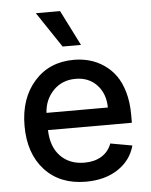

<svg xmlns="http://www.w3.org/2000/svg" viewBox="-55 -828 697 884"><g transform="rotate(-5 293.5 -385.5)"><path d="M306.6 11.2Q187 11.2 116.9 -64.9Q46.9 -141.1 46.9 -269Q46.9 -395.5 116.2 -474.1Q185.5 -552.7 298.8 -552.7Q336.9 -552.7 371.3 -543.2Q405.8 -533.7 437 -512.7Q468.3 -491.7 491 -460.4Q513.7 -429.2 527.1 -382.6Q540.5 -335.9 540.5 -278.3V-240.7H152.8Q154.8 -163.1 196.8 -119.9Q238.8 -76.7 307.6 -76.7Q353.5 -76.7 386.2 -96.4Q418.9 -116.2 433.1 -154.3L533.7 -136.2Q515.6 -68.8 455.3 -28.8Q395 11.2 306.6 11.2ZM152.8 -320.3H436.5Q436 -383.8 398.4 -424.3Q360.8 -464.8 299.8 -464.8Q236.8 -464.8 196.5 -422.9Q156.2 -380.9 152.8 -320.3ZM253.4 -618.2 144 -781.7H255.9L338.4 -618.2Z"/></g></svg>

Font: Karasuma Gothic
Style: Regular
Weight: 500
Designer: Rasmus Andersson / Ryoko Nishizuka
Foundry: Genbu
Version: Version 1.00